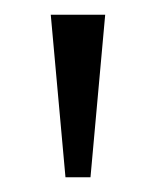

<svg xmlns="http://www.w3.org/2000/svg" viewBox="-20 -734 212 261"><path d="M69 -493 49 -714H123L103 -493Z"/></svg>

Font: Noto Serif SemiCondensed Light
Style: Regular
Weight: 300
Width: 4
Designer: Monotype Design Team
Foundry: Monotype Imaging Inc.
Version: Version 2.013